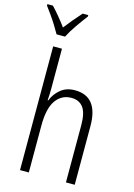

<svg xmlns="http://www.w3.org/2000/svg" viewBox="-168 -1066 794 1139"><g transform="rotate(15 228.5 -496.5)"><path d="M128 -518Q128 -477 125 -443H129Q144 -483 179 -512.5Q214 -542 267 -542Q410 -542 410 -360V0H356V-351Q356 -427 331 -460Q306 -493 259 -493Q198 -493 163 -443Q128 -393 128 -289V0H74V-760H128ZM75 -834Q62 -857 45 -884.5Q28 -912 9.5 -938Q-9 -964 -24 -984V-993H10Q31 -971 55.5 -941.5Q80 -912 101 -883Q124 -913 145.5 -938.5Q167 -964 193 -993H227V-984Q203 -953 173.5 -910.5Q144 -868 127 -834Z"/></g></svg>

Font: Noto Sans Condensed Light
Style: Regular
Weight: 300
Width: 3
Designer: Monotype Design Team
Foundry: Monotype Imaging Inc.
Version: Version 2.013; ttfautohint (v1.8.4.7-5d5b)